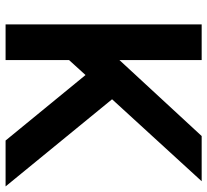

<svg xmlns="http://www.w3.org/2000/svg" viewBox="-48 -712 760 705"><g transform="rotate(90 332.5 -360.0)"><path d="M665 0H496.5L256 -293.5L201 -233V0H70V-720H201V-418L480 -720H646L345 -391Z"/></g></svg>

Font: Hauora ExtraBold
Style: Regular
Weight: 800
Designer: Wayne Shih
Foundry: WCYS
Version: Version 1.001